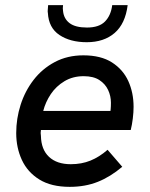

<svg xmlns="http://www.w3.org/2000/svg" viewBox="-20 -717 582 746"><path d="M251 9Q179 9 133 -19.5Q87 -48 65 -95.5Q43 -143 43 -200Q43 -256 60 -309.5Q77 -363 110.5 -406.5Q144 -450 193 -476Q242 -502 304 -502Q372 -502 415 -474.5Q458 -447 478.5 -402Q499 -357 499 -302Q499 -281 496 -256.5Q493 -232 488 -212H139Q138 -206 138 -200Q138 -194 139 -189Q140 -136 170.5 -107.5Q201 -79 255 -79Q297 -79 331.5 -93Q366 -107 398 -135L455 -69Q409 -30 360 -10.5Q311 9 251 9ZM407 -267Q409 -283 410 -293Q411 -303 411 -318Q411 -344 400 -367.5Q389 -391 366 -406Q343 -421 305 -421Q263 -421 230.5 -401.5Q198 -382 177.5 -351.5Q157 -321 148 -286H438ZM317 -553Q253 -553 211 -581Q169 -609 166 -667Q165 -670 165.5 -677Q166 -684 167 -697H225Q224 -691 224 -685Q224 -679 225 -674Q228 -644 250.5 -627Q273 -610 318 -610Q365 -610 388 -633.5Q411 -657 416 -697H476Q467 -625 425.5 -589Q384 -553 317 -553Z"/></svg>

Font: Hanken Grotesk Medium
Style: Italic
Weight: 500
Italic angle: -8°
Designer: Alfredo Marco Pradil
Foundry: Hanken Design Co.
Version: Version 3.013